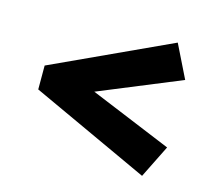

<svg xmlns="http://www.w3.org/2000/svg" viewBox="-83 -634 866 753"><g transform="rotate(15 350.5 -257.5)"><path d="M551 13 70 -209V-306L551 -528L617 -394L184 -216V-299L617 -120Z"/></g></svg>

Font: Lexend Peta
Style: Bold
Weight: 700
Designer: Bonnie Shaver-Troup, Thomas Jockin
Foundry: Lexend
Version: Version 1.007